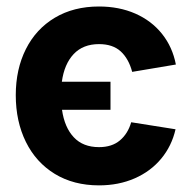

<svg xmlns="http://www.w3.org/2000/svg" viewBox="-20 -557 596 588"><path d="M318.4 -220.7H169.9Q177.7 -166.5 206.1 -136.5Q234.4 -106.4 283.2 -106.4Q322.8 -106.4 347.2 -127Q371.6 -147.5 381.8 -182.6L517.6 -161.1Q505.9 -109.9 473.6 -71Q441.4 -32.2 392.3 -10.7Q343.3 10.7 283.2 10.7Q205.6 10.7 147.9 -24.4Q90.3 -59.6 59.3 -122.3Q28.3 -185.1 28.3 -265.6Q28.3 -345.2 59.3 -406.7Q90.3 -468.3 147.9 -502.7Q205.6 -537.1 283.2 -537.1Q344.7 -537.1 394.3 -515.4Q443.8 -493.7 476.1 -453.4Q508.3 -413.1 518.6 -359.4L384.8 -336.9Q374 -377.4 349.6 -399.7Q325.2 -421.9 283.2 -421.9Q234.4 -421.9 205.6 -391.4Q176.8 -360.8 169.4 -306.6H318.4Z"/></svg>

Font: Pretendard
Style: Bold
Weight: 700
Designer: Base glyphs from Inter by Rasmus Andersson; Hangeul glyphs from Noto Sans CJK(Source Han Sans) by Jang Soo-young and Kan
Foundry: Kil Hyung-jin
Version: Version 1.309